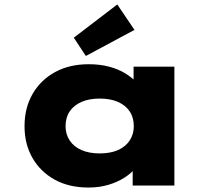

<svg xmlns="http://www.w3.org/2000/svg" viewBox="-20 -832 964 861"><path d="M377 9Q289 9 225 -26.5Q161 -62 125.5 -124Q90 -186 90 -266Q90 -348 126 -410.5Q162 -473 226.5 -508.5Q291 -544 378 -544Q428 -544 469.5 -533Q511 -522 542.5 -502.5Q574 -483 594.5 -460.5Q615 -438 622 -417L579 -412V-533H762V0H575V-144L613 -132Q609 -105 589 -80Q569 -55 537.5 -35Q506 -15 465.5 -3Q425 9 377 9ZM427 -144Q475 -144 509 -159Q543 -174 561.5 -202Q580 -230 580 -266Q580 -305 561.5 -332.5Q543 -360 509 -375Q475 -390 427 -390Q380 -390 345.5 -375Q311 -360 292.5 -332.5Q274 -305 274 -266Q274 -230 292.5 -202Q311 -174 345.5 -159Q380 -144 427 -144ZM365 -581 311 -663 506 -812 583 -698Z"/></svg>

Font: Lexend Peta ExtraBold
Style: Regular
Weight: 800
Version: Version 1.007